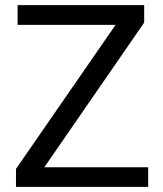

<svg xmlns="http://www.w3.org/2000/svg" viewBox="-20 -731 639 751"><path d="M559.6 -76.7V0H42.5V-70.3L432.1 -633.8H48.8V-710.9H543.9V-642.6L153.3 -76.7Z"/></svg>

Font: Vazirmatn FD
Style: Regular
Weight: 400
Designer: Saber Rastikerdar
Foundry: Saber Rastikerdar
Version: Version 33.001